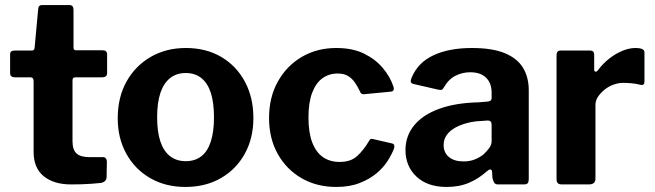

<svg xmlns="http://www.w3.org/2000/svg" viewBox="-20 -730 2594 760"><path d="M278 -424Q267 -424 267 -412V-171Q267 -137 283 -122.5Q299 -108 334 -108H388Q395 -108 399 -103Q403 -98 403 -91L402 -30Q402 -11 380 -6Q362 -4 341.5 -2.5Q321 -1 300.5 -0.5Q280 0 261 0Q193 0 153 -32.5Q113 -65 113 -129V-409Q113 -424 100 -424H39Q20 -424 20 -441V-515Q20 -530 38 -530H107Q116 -530 117 -541L131 -693Q132 -710 146 -710H255Q271 -710 271 -691V-541Q271 -531 281 -531H386Q404 -531 404 -515V-441Q404 -424 384 -424Z M714 10Q635 10 574.5 -25Q514 -60 480 -121.5Q446 -183 446 -262Q446 -345 481 -407.5Q516 -470 577 -505Q638 -540 715 -540Q796 -540 856 -504.5Q916 -469 949.5 -406.5Q983 -344 983 -263Q983 -183 949 -121.5Q915 -60 854.5 -25Q794 10 714 10ZM715 -92Q752 -92 777 -111.5Q802 -131 814.5 -170Q827 -209 827 -265Q827 -324 814.5 -362.5Q802 -401 777 -421Q752 -441 715 -441Q679 -441 653.5 -421Q628 -401 615 -362.5Q602 -324 602 -265Q602 -208 615 -169.5Q628 -131 653.5 -111.5Q679 -92 715 -92Z M1311 -540Q1376 -540 1421.5 -517.5Q1467 -495 1496 -460Q1525 -425 1537 -388Q1544 -368 1525 -367L1420 -357Q1409 -356 1405 -368Q1396 -387 1385 -403Q1374 -419 1358 -429Q1342 -439 1316 -439Q1282 -439 1256 -420Q1230 -401 1215.5 -362.5Q1201 -324 1201 -265Q1201 -205 1216 -166Q1231 -127 1258.5 -108Q1286 -89 1324 -89Q1368 -89 1393.5 -112Q1419 -135 1442 -174Q1445 -179 1448 -180Q1451 -181 1459 -179L1533 -162Q1544 -159 1540 -143Q1532 -121 1515 -94Q1498 -67 1470.5 -44Q1443 -21 1403.5 -5.5Q1364 10 1311 10Q1234 10 1174 -24.5Q1114 -59 1079.5 -120.5Q1045 -182 1045 -263Q1045 -345 1080 -407.5Q1115 -470 1175 -505Q1235 -540 1311 -540Z M1906 -51Q1875 -23 1836.5 -6.5Q1798 10 1748 10Q1672 10 1628.5 -31Q1585 -72 1585 -136Q1585 -192 1619.5 -234Q1654 -276 1719 -299.5Q1784 -323 1875 -325L1910 -328Q1915 -328 1920.5 -331Q1926 -334 1926 -342V-363Q1926 -401 1904 -422.5Q1882 -444 1841 -444Q1811 -444 1783.5 -430.5Q1756 -417 1737 -384Q1733 -377 1729.5 -375Q1726 -373 1715 -375L1615 -398Q1609 -400 1606.5 -404.5Q1604 -409 1610 -424Q1635 -483 1696.5 -511.5Q1758 -540 1848 -540Q1930 -540 1979.5 -519Q2029 -498 2051 -460.5Q2073 -423 2073 -373V-22Q2073 -10 2069 -5Q2065 0 2053 0H1951Q1940 0 1935.5 -8Q1931 -16 1929 -28L1928 -50Q1925 -68 1906 -51ZM1926 -236Q1926 -253 1911 -253L1883 -251Q1857 -250 1831 -243.5Q1805 -237 1783.5 -225.5Q1762 -214 1749 -196.5Q1736 -179 1736 -156Q1736 -126 1757 -108.5Q1778 -91 1815 -91Q1840 -91 1859.5 -99Q1879 -107 1893 -118Q1907 -131 1916.5 -144Q1926 -157 1926 -171V-236Z M2204 0Q2193 0 2188 -5Q2183 -10 2183 -20V-511Q2183 -530 2199 -530H2316Q2332 -530 2332 -513V-454Q2332 -448 2336.5 -446.5Q2341 -445 2346 -451Q2366 -478 2391.5 -498Q2417 -518 2444 -529Q2471 -540 2495 -540Q2531 -540 2531 -523V-407Q2531 -391 2516 -394Q2498 -399 2479 -400.5Q2460 -402 2446 -402Q2428 -402 2408.5 -395Q2389 -388 2373 -375Q2357 -362 2347 -347Q2337 -332 2337 -315V-23Q2337 0 2311 0H2204Z"/></svg>

Font: Libre Franklin Thin
Style: Bold
Weight: 700
Version: Version 3.000